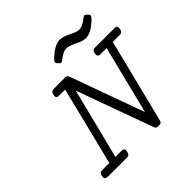

<svg xmlns="http://www.w3.org/2000/svg" viewBox="-215 -1099 1307 1307"><g transform="rotate(-45 438.5 -445.5)"><path d="M81.1 -18.1Q81.1 -45.9 95.2 -55.2Q101.1 -59.1 123 -59.1H180.2L320.8 -625H264.2Q238.3 -625 237.8 -642.1Q237.8 -649.9 241.2 -660.2Q243.2 -668 244.6 -671.4Q246.1 -674.8 251.5 -679Q256.8 -683.1 267.1 -683.1H367.2Q368.2 -683.1 372.1 -683.6Q376 -684.1 377 -684.1Q381.8 -684.1 386 -683.6Q390.1 -683.1 393.1 -681.2Q396 -679.2 397.5 -678Q398.9 -676.8 400.9 -672.9Q402.8 -668.9 403.3 -667.5Q403.8 -666 406 -659.9Q408.2 -653.8 409.2 -651.9L579.1 -182.1L597.2 -132.8L720.2 -625H661.1Q637.2 -625 637.2 -643.1Q637.2 -676.3 654.8 -682.1Q662.6 -684.1 668.9 -684.1Q669.9 -684.1 674.1 -683.6Q678.2 -683.1 679.2 -683.1H856.9Q877 -683.1 877 -666Q877 -637.2 862.8 -627.9Q858.9 -625 835.9 -625H778.8L764.2 -563L628.9 -22.9Q625 -8.8 619.4 -4.4Q613.8 0 599.1 0H596.2Q583 0 576.9 -3.4Q570.8 -6.8 565.9 -20L387.2 -513.2Q373 -551.3 367.2 -569.8L238.8 -59.1H296.9Q321.8 -59.1 321.8 -41Q321.8 -32.2 317.4 -18.6Q313 -4.9 304.2 -2Q296.4 0 290 0H113.8Q81.1 0 81.1 -18.1ZM402.8 -804.2Q402.8 -809.1 405.3 -813Q407.7 -816.9 413.3 -822.5Q418.9 -828.1 419.9 -829.1Q483.9 -891.1 534.7 -891.1Q564.5 -891.1 609.6 -868.2Q654.8 -845.2 676.8 -845.2Q704.6 -845.2 734.6 -867.7Q764.6 -890.1 770 -890.1Q777.8 -890.1 789.3 -878.7Q800.8 -867.2 800.8 -859.1Q800.8 -851.1 784.7 -835Q719.7 -772 669.9 -772Q640.1 -772 594 -794.9Q547.9 -817.9 525.9 -817.9Q498 -817.9 468.5 -795.4Q439 -772.9 433.6 -772.9Q425.8 -772.9 414.3 -784.7Q402.8 -796.4 402.8 -804.2Z"/></g></svg>

Font: CMU Concrete
Style: Italic
Weight: 500
Italic angle: -14.04°
Version: Version 0.7.0